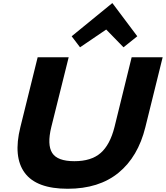

<svg xmlns="http://www.w3.org/2000/svg" viewBox="-20 -1167 1034 1197"><path d="M994.1 -810.1 886.2 -374Q840.8 -189.5 718.8 -89.8Q596.7 9.8 401.9 9.8Q207.5 9.8 134.3 -89.4Q61 -188.5 106.9 -374L214.8 -810.1H408.2L299.8 -375Q272.9 -264.6 305.4 -213.4Q337.9 -162.1 443.8 -162.1Q549.3 -162.1 607.7 -213.4Q666 -264.6 693.8 -375L800.8 -810.1ZM681.2 -1147 835.9 -940.9 750 -872.1 642.1 -982.9 479 -872.1 426.8 -940.9 679.2 -1147Z"/></svg>

Font: Sinkin Sans 800 Black Italic
Style: Regular
Weight: 900
Italic angle: -112°
Designer: Keith Bates
Foundry: K-Type
Version: Sinkin Sans (version 1.0)  by Keith Bates   •   © 2014   www